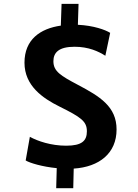

<svg xmlns="http://www.w3.org/2000/svg" viewBox="-20 -881 728 1011"><path d="M115.2 -36.1C137.2 -22.5 203.6 -2.9 278.8 4.4L275.9 109.9H365.7L368.2 6.8C503.4 -2 593.8 -74.2 593.8 -199.2C593.8 -319.8 506.3 -373 389.6 -434.6C299.3 -482.4 261.2 -505.4 261.2 -558.6C261.2 -604.5 290 -634.8 372.6 -634.8C446.8 -634.8 498.5 -610.4 534.7 -587.4L560.1 -708C535.6 -723.6 473.1 -746.6 390.1 -750.5L393.6 -860.8H304.2L300.3 -746.1C191.9 -730.5 108.9 -672.9 108.9 -550.8C108.9 -429.2 205.6 -363.3 293.5 -319.8C407.7 -263.2 437.5 -241.7 437.5 -189.5C437.5 -139.6 411.1 -113.8 328.6 -113.8C249 -113.8 178.7 -137.7 137.2 -160.6Z"/></svg>

Font: Merriweather Sans
Style: Bold
Weight: 700
Designer: Eben Sorkin ( eben@eyebytes.com )
Foundry: Eben Sorkin
Version: Version 1.003